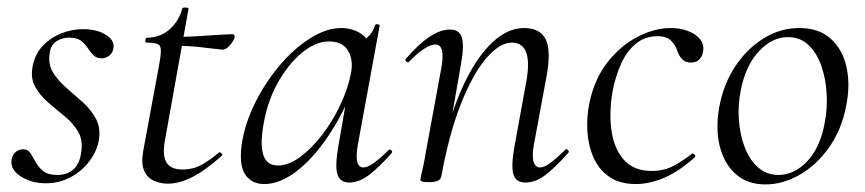

<svg xmlns="http://www.w3.org/2000/svg" viewBox="-20 -473 2285 507"><path d="M100.8 11Q63 11 34.8 -7.2Q6.6 -25.4 10.6 -51.4Q12.8 -65 21.8 -71.9Q30.8 -78.8 41.2 -78.8Q54 -78.8 60.6 -68.4Q67.2 -58 74.2 -44.9Q81.2 -31.8 94 -21.4Q106.8 -11 131.2 -11Q158 -11 174.4 -26.2Q190.8 -41.4 194.6 -71.8Q199.4 -103 186.1 -125.5Q172.8 -148 150.5 -166.1Q128.2 -184.2 106.8 -202.8Q85.4 -221.4 72.8 -244.1Q60.2 -266.8 66.2 -298.2Q72 -329.4 92.4 -351.3Q112.8 -373.2 141.2 -384.6Q169.6 -396 199.2 -396Q235 -396 258.8 -381.6Q282.6 -367.2 279.6 -346.4Q277.4 -332 267.8 -325.5Q258.2 -319 249 -319Q234.6 -319 226.6 -327.2Q218.6 -335.4 211.5 -346.3Q204.4 -357.2 193.8 -365.4Q183.2 -373.6 162.6 -373.6Q143.8 -373.6 129 -364Q114.2 -354.4 111.4 -333.8Q106.4 -304.2 119.7 -282.2Q133 -260.2 155 -241.3Q177 -222.4 198.8 -202.8Q220.6 -183.2 233.4 -159.2Q246.2 -135.2 241 -103.2Q236.2 -74.2 216.4 -47.8Q196.6 -21.4 166.7 -5.2Q136.8 11 100.8 11Z M423.2 12Q404 12 386.6 4.4Q369.2 -3.2 360.8 -21.8Q352.4 -40.4 358 -73.2L401 -306Q407.8 -343 402.2 -351.8Q396.6 -360.6 367 -360.6Q363 -360.6 363.9 -367Q364.8 -373.4 367.8 -373.4Q403 -373.4 427.9 -395.6Q452.8 -417.8 461.2 -450.2Q461.6 -453.4 470.2 -453.1Q478.8 -452.8 477.8 -449.6L415.8 -103.8Q408.2 -63.2 419.4 -44.3Q430.6 -25.4 461.6 -25.4Q491.2 -25.4 514.1 -38.8Q537 -52.2 558.4 -70.4Q560.4 -72.4 564.5 -68.4Q568.6 -64.4 566.4 -62.2Q521.2 -22.2 487.3 -5.1Q453.4 12 423.2 12ZM567.2 -341.8Q564.6 -341.8 544.9 -344.4Q525.2 -347 498.7 -349.6Q472.2 -352.2 447.4 -352.2L449.4 -375.6Q474.6 -375.6 505 -377.6Q535.4 -379.6 560.4 -381.2Q585.4 -382.8 592.4 -382.8Q596.6 -382.8 598.5 -380.4Q600.4 -378 599.4 -374Q597.6 -366 587.5 -353.9Q577.4 -341.8 567.2 -341.8Z M677.6 13Q645.2 13 628.1 -11.1Q611 -35.2 618.2 -91Q626 -145.2 652.7 -199.5Q679.4 -253.8 717.5 -299.1Q755.6 -344.4 798.7 -371.7Q841.8 -399 881.4 -399Q899.8 -399 917.6 -392.3Q935.4 -385.6 948.1 -370.3Q960.8 -355 962.8 -330.4L920.4 -357Q932.6 -359 949.1 -373.4Q965.6 -387.8 970.6 -407Q972.6 -410 978.1 -408.8Q983.6 -407.6 982.6 -405.6L924.6 -89Q914.8 -30.8 939.6 -30.8Q951.2 -30.8 968.4 -43.5Q985.6 -56.2 1006.4 -77Q1009.4 -80 1013.4 -76Q1017.4 -72 1014.4 -69Q981.8 -32 955.1 -11.5Q928.4 9 902.4 9Q877.6 9 870.9 -12.9Q864.2 -34.8 873.8 -89L898 -229L915 -246Q885.4 -170.4 845.4 -111.6Q805.4 -52.8 762 -19.9Q718.6 13 677.6 13ZM713.6 -36Q741.6 -36 771.6 -57.8Q801.6 -79.6 829.3 -115.2Q857 -150.8 877.5 -193.5Q898 -236.2 906.2 -277Q914.2 -314 899 -339.2Q883.8 -364.4 846.6 -363.6Q812.2 -362.8 776 -332.6Q739.8 -302.4 712 -251.6Q684.2 -200.8 674.4 -136Q666.8 -85.8 676.4 -60.9Q686 -36 713.6 -36Z M1367.6 9Q1341.8 9 1335.5 -13.2Q1329.2 -35.4 1339 -89L1368 -248Q1390.8 -360.4 1331.4 -360.4Q1299.4 -360.4 1264 -319.2Q1228.6 -278 1197.2 -198.9Q1165.8 -119.8 1145.4 -7.2L1133 -8.2Q1153.8 -124.8 1188.7 -212.9Q1223.6 -301 1269.1 -350Q1314.6 -399 1364 -399Q1406.8 -399 1421.4 -368.2Q1436 -337.4 1422.4 -267L1389.4 -89Q1384.4 -58.6 1389.3 -44.7Q1394.2 -30.8 1406.4 -30.8Q1417.4 -30.8 1434.4 -43.6Q1451.4 -56.4 1472.2 -77Q1475.2 -81 1479.6 -77Q1484 -73 1480.2 -69Q1447.6 -32 1421 -11.5Q1394.4 9 1367.6 9ZM1113.4 8Q1099.2 8 1094.6 6.3Q1090 4.6 1090 1.6Q1090 -1.6 1095.5 -24.8Q1101 -48 1105 -74L1146 -297Q1155.8 -355.6 1129.4 -355.6Q1117.8 -355.6 1099.7 -344Q1081.6 -332.4 1060.2 -310Q1057.2 -306 1052.8 -310.5Q1048.4 -315 1052.2 -318.2Q1085.8 -357.2 1114.4 -376.1Q1143 -395 1168.6 -395Q1193.4 -395 1199.8 -373.3Q1206.2 -351.6 1196.6 -299.4L1145.4 -7.2Q1142.8 8 1113.4 8Z M1658.8 13Q1616.2 13 1588.5 -6.4Q1560.8 -25.8 1547 -57.6Q1533.2 -89.4 1531 -127.4Q1528.8 -165.4 1536.6 -202Q1550 -265.2 1584.3 -308.8Q1618.6 -352.4 1663.4 -375.7Q1708.2 -399 1751 -399Q1774.8 -399 1795.2 -391.7Q1815.6 -384.4 1827.3 -371Q1839 -357.6 1837 -340Q1836 -327.2 1828.1 -317.5Q1820.2 -307.8 1804.4 -307.8Q1790.2 -307.8 1781.4 -316.7Q1772.6 -325.6 1768 -340Q1764.8 -351.8 1753 -364.6Q1741.2 -377.4 1715.8 -377.4Q1683 -377.4 1659.1 -357.6Q1635.2 -337.8 1620.4 -305.4Q1605.6 -273 1597.8 -233Q1588 -178 1594.5 -129.6Q1601 -81.2 1627.1 -51.4Q1653.2 -21.6 1700.6 -21.6Q1734.4 -21.6 1760.3 -35.9Q1786.2 -50.2 1807 -67Q1809.8 -69 1813.8 -65Q1817.8 -61 1815 -58Q1774 -21 1734.9 -4Q1695.8 13 1658.8 13Z M2001 14Q1953.2 14 1922.3 -13.8Q1891.4 -41.6 1880.2 -88.6Q1869 -135.6 1879.8 -193Q1891 -251.6 1921.8 -298.1Q1952.6 -344.6 1996.6 -371.8Q2040.6 -399 2090.4 -399Q2142.4 -399 2173.8 -370.7Q2205.2 -342.4 2215.4 -295.5Q2225.6 -248.6 2214.4 -193Q2202.2 -129.8 2168.7 -82.9Q2135.2 -36 2090.8 -11Q2046.4 14 2001 14ZM2035.8 -11Q2077.4 -11 2111.7 -47.3Q2146 -83.6 2157.8 -149Q2165 -186 2162.9 -225.3Q2160.8 -264.6 2149 -298.6Q2137.2 -332.6 2115.2 -353.8Q2093.2 -375 2060.6 -375Q2019 -375 1984.2 -337.8Q1949.4 -300.6 1936.4 -236Q1928.4 -197.4 1931 -158Q1933.6 -118.6 1946.1 -85.2Q1958.6 -51.8 1981.4 -31.4Q2004.2 -11 2035.8 -11Z"/></svg>

Font: Cormorant Garamond Light
Style: Italic
Weight: 300
Italic angle: -10°
Designer: Christian Thalmann (Catharsis Fonts)
Foundry: Catharsis Fonts
Version: Version 4.001